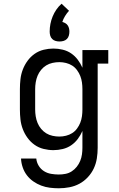

<svg xmlns="http://www.w3.org/2000/svg" viewBox="-20 -799 640 1032"><path d="M296 213Q272 213 248 210Q224 207 201.5 198.5Q179 190 159 176Q139 162 124.5 143Q110 124 102 100.5Q94 77 93 53H175Q177 74 188 92Q199 110 216.5 121Q234 132 255 135.5Q276 139 296 139Q314 139 332 135.5Q350 132 365.5 122Q381 112 392.5 97.5Q404 83 411 66Q418 49 420.5 31Q423 13 423 -5V-95Q413 -72 398 -52Q383 -32 362.5 -18Q342 -4 317 2Q292 8 267 8Q241 8 214.5 1.5Q188 -5 166 -20.5Q144 -36 128 -58Q112 -80 102.5 -105Q93 -130 90 -156.5Q87 -183 87 -210V-320Q87 -347 90 -373.5Q93 -400 102.5 -425Q112 -450 128 -472Q144 -494 166 -509.5Q188 -525 214.5 -531.5Q241 -538 267 -538Q292 -538 317 -532Q342 -526 362.5 -512Q383 -498 398 -478Q413 -458 423 -435V-530H562V-457H505V-5Q505 24 500.5 52.5Q496 81 484 106.5Q472 132 452 153.5Q432 175 407 188.5Q382 202 353.5 207.5Q325 213 296 213ZM299 -65Q317 -65 335 -69.5Q353 -74 368 -83.5Q383 -93 394 -108Q405 -123 411.5 -139.5Q418 -156 420.5 -174Q423 -192 423 -210V-320Q423 -338 420.5 -356Q418 -374 411.5 -390.5Q405 -407 394 -422Q383 -437 368 -446.5Q353 -456 335 -460.5Q317 -465 299 -465Q281 -465 262.5 -461Q244 -457 228.5 -447.5Q213 -438 201 -423.5Q189 -409 182 -392Q175 -375 172 -356.5Q169 -338 169 -320V-210Q169 -192 172 -173.5Q175 -155 182 -138Q189 -121 201 -106.5Q213 -92 228.5 -82.5Q244 -73 262.5 -69Q281 -65 299 -65ZM300 -576Q289 -576 278.5 -579Q268 -582 260.5 -589.5Q253 -597 250 -607.5Q247 -618 247 -629Q247 -650 251 -670.5Q255 -691 263 -710.5Q271 -730 283 -747.5Q295 -765 311 -779L351 -741Q339 -728 329.5 -712.5Q320 -697 315 -681Q323 -679 331 -674.5Q339 -670 344 -662.5Q349 -655 351 -646.5Q353 -638 353 -629Q353 -618 350 -607.5Q347 -597 339.5 -589.5Q332 -582 321.5 -579Q311 -576 300 -576Z"/></svg>

Font: Iosevka Slab Extended
Style: Regular
Weight: 400
Width: 7
Monospace: yes
Designer: Belleve Invis
Foundry: Belleve Invis
Version: Version 11.1.1; ttfautohint (v1.8.3)